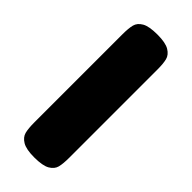

<svg xmlns="http://www.w3.org/2000/svg" viewBox="-208 -652 684 684"><g transform="rotate(45 133.5 -310.0)"><path d="M134 -620Q175 -620 194 -608.5Q213 -597 217.5 -579.5Q222 -562 222 -531V-88Q222 -57 217.5 -39.5Q213 -22 194 -11Q175 0 133 0Q92 0 73 -11.5Q54 -23 49.5 -40.5Q45 -58 45 -89V-532Q45 -563 49.5 -580.5Q54 -598 73 -609Q92 -620 134 -620Z"/></g></svg>

Font: Fredoka One
Style: Regular
Weight: 400
Designer: Milena B. Brandão, Ben Nathan
Version: Version 2.000; ttfautohint (v1.5.33-1714) -l 8 -r 50 -G 200 